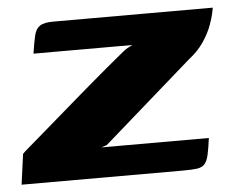

<svg xmlns="http://www.w3.org/2000/svg" viewBox="-54 -507 674 553"><g transform="rotate(-5 283.5 -230.0)"><path d="M225 -87H536Q532 -56 528 -38.5Q524 -21 516.5 -12.5Q509 -4 494.5 -2Q480 0 453 0H-13L-1 -88Q0 -90 17.5 -105Q35 -120 63.5 -144.5Q92 -169 126 -198.5Q160 -228 195 -258Q230 -288 261 -314Q292 -340 313 -357Q320 -363 328 -367Q336 -371 340 -373H54Q59 -406 63.5 -425Q68 -444 80 -452Q92 -460 119 -460H580Q580 -459 577 -444.5Q574 -430 566 -408.5Q558 -387 542 -363Q526 -339 499 -318L241 -92Z"/></g></svg>

Font: Genos Thin
Style: Bold Italic
Weight: 700
Italic angle: -8°
Version: Version 1.010